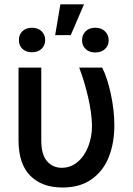

<svg xmlns="http://www.w3.org/2000/svg" viewBox="-20 -835 599 865"><path d="M166 -530.3V-202.1Q166 -138.2 192.1 -108.6Q218.3 -79.1 257.8 -79.1Q297.9 -79.1 328.9 -104.7Q359.9 -130.4 377.2 -174.1Q394.5 -217.8 394.5 -269.5Q393.1 -327.1 377 -397.2Q360.8 -467.3 336.9 -530.3H440.4Q463.4 -485.4 479.2 -411.9Q495.1 -338.4 495.1 -269.5Q495.1 -191.4 470.5 -128.4Q445.8 -65.4 393.3 -27.8Q340.8 9.8 261.7 9.8Q169.4 9.8 116.5 -43.2Q63.5 -96.2 63.5 -203.1V-530.3ZM252 -815.4H358.4L298.8 -676.8H228.5ZM124 -710Q151.4 -710 167.5 -694.1Q183.6 -678.2 183.6 -654.3Q183.6 -630.9 167.5 -615.2Q151.4 -599.6 124 -599.6Q96.7 -599.6 80.6 -615.2Q64.5 -630.9 65.4 -654.3Q64.5 -678.2 80.6 -694.1Q96.7 -710 124 -710ZM409.2 -710Q436.5 -710 453.1 -693.8Q469.7 -677.7 469.7 -653.3Q469.7 -629.9 453.1 -614.3Q436.5 -598.6 409.2 -598.6Q381.8 -598.6 365.7 -614.3Q349.6 -629.9 349.6 -653.3Q349.6 -678.2 365.7 -694.1Q381.8 -710 409.2 -710Z"/></svg>

Font: Pretendard Std Medium
Style: Regular
Weight: 500
Designer: Base glyphs from Inter by Rasmus Andersson; Hangeul glyphs from Noto Sans CJK(Source Han Sans) by Jang Soo-young and Kan
Foundry: Kil Hyung-jin
Version: Version 1.309